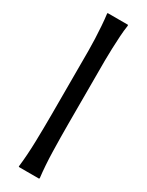

<svg xmlns="http://www.w3.org/2000/svg" viewBox="-230 -803 729 953"><g transform="rotate(30 134.5 -327.0)"><path d="M75 110Q83 43 85 -37.5Q87 -118 87 -192V-500Q87 -525 87 -557.5Q87 -590 85.5 -626Q84 -662 81.5 -697.5Q79 -733 75 -764L76 -768H192L194 -764Q189 -733 187 -697.5Q185 -662 183.5 -626Q182 -590 182 -557.5Q182 -525 182 -500V-192Q182 -118 184 -37.5Q186 43 194 110L192 114H76Z"/></g></svg>

Font: QuattrocentoBold
Style: Bold
Weight: 700
Designer: Pablo Impallari
Foundry: Pablo Impallari, Igino Marini, Branda Gallo
Version: Version 2.000